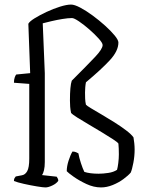

<svg xmlns="http://www.w3.org/2000/svg" viewBox="-20 -820 631 840"><path d="M179 0Q169 0 141.5 -4.5Q114 -9 85 -15.5Q56 -22 41 -28Q41 -36 43.5 -40.5Q46 -45 49 -48L75 -53Q90 -55 99 -71Q108 -87 108 -126V-453L41 -458Q41 -472 44.5 -481.5Q48 -491 51 -494L112 -500L104 -716Q109 -726 131.5 -740Q154 -754 184 -768Q214 -782 243 -791Q272 -800 291 -800Q306 -800 331.5 -786.5Q357 -773 385.5 -752Q414 -731 439.5 -708Q465 -685 481.5 -665Q498 -645 498 -634Q498 -597 460.5 -556.5Q423 -516 356 -460Q354 -450 353 -437.5Q352 -425 352 -415Q352 -402 352.5 -388.5Q353 -375 356 -362Q359 -358 378 -346.5Q397 -335 424.5 -319Q452 -303 480.5 -285Q509 -267 532 -249.5Q555 -232 564 -219Q566 -208 567.5 -193.5Q569 -179 569 -166Q569 -137 563.5 -108Q558 -79 552 -65Q541 -52 520 -36.5Q499 -21 473 -10.5Q447 0 422 0Q390 0 358 -15Q326 -30 302 -47Q278 -64 272 -71Q272 -92 280 -117Q288 -142 297 -157Q306 -157 313 -154Q320 -151 323 -149Q326 -131 334 -106.5Q342 -82 349 -68Q361 -64 377 -62Q393 -60 411 -60Q431 -60 454 -63.5Q477 -67 492 -77Q495 -87 497.5 -107Q500 -127 500 -145Q500 -157 499.5 -170Q499 -183 498 -192Q494 -198 474 -211Q454 -224 426 -241Q398 -258 369 -275Q340 -292 318.5 -305.5Q297 -319 291 -326Q288 -340 287 -353Q286 -366 286 -380Q286 -444 294 -467Q365 -538 397 -572Q429 -606 429 -623Q429 -632 412 -651Q395 -670 371 -691Q347 -712 325.5 -726.5Q304 -741 295 -741Q278 -741 253.5 -737Q229 -733 205.5 -727.5Q182 -722 167 -718L176 -500V-111Q176 -90 172.5 -75.5Q169 -61 164 -54L228 -47Q230 -44 232.5 -39.5Q235 -35 235 -29Q227 -17 209 -8.5Q191 0 179 0Z"/></svg>

Font: Texturina 72pt Light
Style: Regular
Weight: 300
Designer: Guillermo Torres Carreño
Foundry: Omnibus-Type
Version: Version 1.002; ttfautohint (v1.8.3)